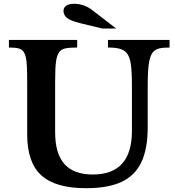

<svg xmlns="http://www.w3.org/2000/svg" viewBox="-20 -980 920 1010"><path d="M757 -522V-310Q757 -197 723.5 -126.5Q690 -56 619 -23Q548 10 433 10Q272 10 197.5 -57.5Q123 -125 123 -273V-547Q123 -599 121.5 -630Q120 -661 116 -678.5Q112 -696 105 -706Q96 -720 79 -725Q62 -730 27 -730V-770H386V-730Q344 -730 324 -725.5Q304 -721 293 -708Q280 -692 275 -658.5Q270 -625 270 -547V-285Q270 -172 319 -117Q368 -62 468 -62Q674 -62 674 -291V-522Q674 -605 668 -644.5Q662 -684 645 -703Q632 -717 609.5 -723.5Q587 -730 548 -730V-770H872V-730Q835 -730 815 -724.5Q795 -719 784 -705Q769 -686 763 -645.5Q757 -605 757 -522ZM591 -830H518L402 -858Q350 -871 332 -886Q314 -901 314 -923Q314 -940 328.5 -950Q343 -960 371 -960Q397 -960 421.5 -951Q446 -942 465 -927Z"/></svg>

Font: Libre Baskerville
Style: Bold
Weight: 700
Designer: Pablo Impallari, Rodrigo Fuenzalida
Foundry: Pablo Impallari, Rodrigo Fuenzalida
Version: Version 1.051; ttfautohint (v1.8.4.7-5d5b)